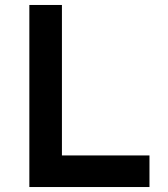

<svg xmlns="http://www.w3.org/2000/svg" viewBox="-20 -752 676 772"><path d="M98 -732H229V-127H581V0H98Z"/></svg>

Font: Reem Kufi SemiBold
Style: Regular
Weight: 600
Designer: Khaled Hosny
Version: Version 1.001